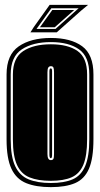

<svg xmlns="http://www.w3.org/2000/svg" viewBox="-20 -758 411 789"><path d="M189 11Q128 11 87.5 -5.5Q47 -22 27 -64.5Q7 -107 7 -185V-452Q7 -533 57 -567.5Q107 -602 189 -602Q271 -602 317.5 -568Q364 -534 364 -452V-186Q364 -107 345.5 -64.5Q327 -22 288.5 -5.5Q250 11 189 11ZM189 -6Q244 -6 278.5 -21Q313 -36 330 -75.5Q347 -115 347 -186V-452Q347 -525 305 -555Q263 -585 189 -585Q115 -585 69.5 -555Q24 -525 24 -452V-185Q24 -114 42.5 -75Q61 -36 97.5 -21Q134 -6 189 -6ZM189 -15Q136 -15 101.5 -29Q67 -43 50 -80Q33 -117 33 -185V-452Q33 -520 75.5 -548Q118 -576 189 -576Q259 -576 298.5 -548.5Q338 -521 338 -452V-186Q338 -118 322.5 -81Q307 -44 274.5 -29.5Q242 -15 189 -15ZM189 -100Q196 -100 199 -104.5Q202 -109 202 -125V-461Q202 -475 199.5 -480.5Q197 -486 189 -486Q182 -486 178.5 -480.5Q175 -475 175 -461V-125Q175 -100 189 -100ZM189 -108Q183 -108 183 -122V-465Q183 -477 189 -477Q194 -477 194 -465V-122Q194 -108 189 -108ZM119 -647 184 -738H342L313 -714L213 -625H105ZM130 -639H208L303 -724H191ZM144 -646 195 -717H285L205 -646Z"/></svg>

Font: Alumni Sans Collegiate One SC
Style: Regular
Weight: 400
Designer: Robert E. Leuschke
Foundry: Robert E. Leuschke
Version: Version 1.100